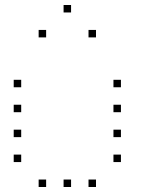

<svg xmlns="http://www.w3.org/2000/svg" viewBox="-20 -785 640 770"><path d="M236 -765Q235 -765 235 -765Q235 -765 235 -764V-736Q235 -735 235 -735Q235 -735 236 -735H264Q265 -735 265 -735Q265 -735 265 -736V-764Q265 -765 265 -765Q265 -765 264 -765ZM136 -665Q135 -665 135 -665Q135 -665 135 -664V-636Q135 -635 135 -635Q135 -635 136 -635H164Q165 -635 165 -635Q165 -635 165 -636V-664Q165 -665 165 -665Q165 -665 164 -665ZM336 -665Q335 -665 335 -665Q335 -665 335 -664V-636Q335 -635 335 -635Q335 -635 336 -635H364Q365 -635 365 -635Q365 -635 365 -636V-664Q365 -665 365 -665Q365 -665 364 -665ZM36 -465Q35 -465 35 -465Q35 -465 35 -464V-436Q35 -435 35 -435Q35 -435 36 -435H64Q65 -435 65 -435Q65 -435 65 -436V-464Q65 -465 65 -465Q65 -465 64 -465ZM436 -465Q435 -465 435 -465Q435 -465 435 -464V-436Q435 -435 435 -435Q435 -435 436 -435H464Q465 -435 465 -435Q465 -435 465 -436V-464Q465 -465 465 -465Q465 -465 464 -465ZM36 -365Q35 -365 35 -365Q35 -365 35 -364V-336Q35 -335 35 -335Q35 -335 36 -335H64Q65 -335 65 -335Q65 -335 65 -336V-364Q65 -365 65 -365Q65 -365 64 -365ZM436 -365Q435 -365 435 -365Q435 -365 435 -364V-336Q435 -335 435 -335Q435 -335 436 -335H464Q465 -335 465 -335Q465 -335 465 -336V-364Q465 -365 465 -365Q465 -365 464 -365ZM36 -265Q35 -265 35 -265Q35 -265 35 -264V-236Q35 -235 35 -235Q35 -235 36 -235H64Q65 -235 65 -235Q65 -235 65 -236V-264Q65 -265 65 -265Q65 -265 64 -265ZM436 -265Q435 -265 435 -265Q435 -265 435 -264V-236Q435 -235 435 -235Q435 -235 436 -235H464Q465 -235 465 -235Q465 -235 465 -236V-264Q465 -265 465 -265Q465 -265 464 -265ZM36 -165Q35 -165 35 -165Q35 -165 35 -164V-136Q35 -135 35 -135Q35 -135 36 -135H64Q65 -135 65 -135Q65 -135 65 -136V-164Q65 -165 65 -165Q65 -165 64 -165ZM436 -165Q435 -165 435 -165Q435 -165 435 -164V-136Q435 -135 435 -135Q435 -135 436 -135H464Q465 -135 465 -135Q465 -135 465 -136V-164Q465 -165 465 -165Q465 -165 464 -165ZM136 -65Q135 -65 135 -65Q135 -65 135 -64V-36Q135 -35 135 -35Q135 -35 136 -35H164Q165 -35 165 -35Q165 -35 165 -36V-64Q165 -65 165 -65Q165 -65 164 -65ZM236 -65Q235 -65 235 -65Q235 -65 235 -64V-36Q235 -35 235 -35Q235 -35 236 -35H264Q265 -35 265 -35Q265 -35 265 -36V-64Q265 -65 265 -65Q265 -65 264 -65ZM336 -65Q335 -65 335 -65Q335 -65 335 -64V-36Q335 -35 335 -35Q335 -35 336 -35H364Q365 -35 365 -35Q365 -35 365 -36V-64Q365 -65 365 -65Q365 -65 364 -65Z"/></svg>

Font: Doto Black Thin
Style: Regular
Weight: 250
Monospace: yes
Version: Version 1.000